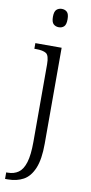

<svg xmlns="http://www.w3.org/2000/svg" viewBox="-107 -791 507 1072"><g transform="rotate(10 146.5 -255.0)"><path d="M153 -646Q135 -646 123 -657Q111 -668 111 -698Q111 -728 123 -739Q135 -750 153 -750Q171 -750 182.5 -739Q194 -728 194 -698Q194 -668 182.5 -657Q171 -646 153 -646ZM5 240V203H14Q49 203 74 185.5Q99 168 112 125.5Q125 83 125 9V-431Q125 -481 107 -492.5Q89 -504 50 -504H40V-536H189V8Q189 97 167.5 148Q146 199 108.5 219.5Q71 240 21 240Z"/></g></svg>

Font: Noto Serif Myanmar Light
Style: Regular
Weight: 300
Designer: Ben Mitchell and the Monotype Design Team
Foundry: Monotype Imaging Inc.
Version: Version 2.106; ttfautohint (v1.8.4.7-5d5b)